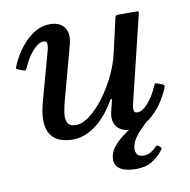

<svg xmlns="http://www.w3.org/2000/svg" viewBox="-81 -612 875 885"><g transform="rotate(-10 356.5 -169.0)"><path d="M485.5 195Q532 195 562 176Q592 157 613 129.5Q617 124 617.5 121.5Q618 119 614 115.5L605 107.5Q598.5 101 590 111Q579 122.5 564.5 131.2Q550 140 531.5 140Q506.5 140 498.8 124.8Q491 109.5 495 90.5Q500 70 512.5 51.8Q525 33.5 541 17.2Q557 1 571 -12Q578.5 -19 581.5 -24.2Q584.5 -29.5 580.5 -34.5Q578.5 -38.5 571 -37.8Q563.5 -37 554 -31.5Q531 -18 504.2 -1.5Q477.5 15 452.8 34Q428 53 410.8 74Q393.5 95 389.5 117.5Q384 146 396 163.2Q408 180.5 432 187.8Q456 195 485.5 195ZM25.5 -373Q21.5 -363 20.5 -359Q19.5 -355 30.5 -351L50 -343.5Q61 -339.5 64.2 -343.5Q67.5 -347.5 71.5 -357Q90.5 -400.5 117.2 -429.2Q144 -458 165.5 -458Q182.5 -458 182.8 -444Q183 -430 179 -415.5L114 -179Q100 -125 102.8 -88.8Q105.5 -52.5 121.8 -30.5Q138 -8.5 164.2 1Q190.5 10.5 223.5 10.5Q278.5 10.5 330.8 -29Q383 -68.5 422 -137.5Q426.5 -144.5 429.2 -143.8Q432 -143 429.5 -132.5L417.5 -83.5Q408 -40 429.5 -14Q451 12 494.5 12Q548.5 12 596.2 -30.5Q644 -73 675 -141.5Q680 -153.5 681 -159Q682 -164.5 668.5 -169.5L653.5 -175.5Q641 -180 638.5 -176.8Q636 -173.5 631 -162Q612.5 -119.5 586 -90.2Q559.5 -61 537.5 -61Q522.5 -61 520.8 -73Q519 -85 522 -97.5L622 -509.5Q624 -517 622 -518.5Q620 -520 610.5 -520H527.5Q520 -520 517 -517.5Q514 -515 512.5 -509L475.5 -346.5Q464 -296.5 438.8 -244.8Q413.5 -193 380.8 -149.5Q348 -106 313.5 -79.5Q279 -53 248.5 -53Q218.5 -53 209.2 -71Q200 -89 204.8 -120.5Q209.5 -152 221.5 -193L284 -423.5Q297 -471.5 277 -501.5Q257 -531.5 208 -531.5Q153.5 -531.5 105 -487Q56.5 -442.5 25.5 -373Z"/></g></svg>

Font: Besley Medium
Style: Italic
Weight: 500
Italic angle: -13°
Designer: Owen Earl
Foundry: indestructible type*
Version: Version 2.001